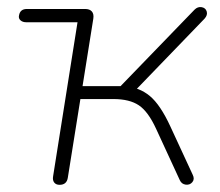

<svg xmlns="http://www.w3.org/2000/svg" viewBox="-20 -509 612 535"><path d="M128 -18 196 -447H53Q43 -447 37 -452.5Q31 -458 33 -466Q36 -484 55 -484H217Q230 -484 236 -477Q242 -470 240 -457L210 -269H316L522 -482Q531 -491 542 -489Q553 -487 556 -477Q559 -467 550 -457L356 -256L329 -268Q368 -266 397.5 -241.5Q427 -217 455 -156L517 -22Q523 -10 516 -1.5Q509 7 497.5 5.5Q486 4 481 -7L415 -150Q393 -198 367 -215.5Q341 -233 296 -233H204L169 -14Q166 6 146 6Q136 6 131 -0.5Q126 -7 128 -18Z"/></svg>

Font: SN Pro Thin
Style: Italic
Weight: 200
Italic angle: -9°
Designer: Tobias Whetton
Foundry: Supernotes
Version: Version 1.003;Glyphs 3.3 (3324)